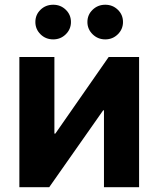

<svg xmlns="http://www.w3.org/2000/svg" viewBox="-20 -778 659 798"><path d="M558.1 0H412.1V-319.3H408.7L184.6 0H60.5V-541H206.1V-222.7H210L431.6 -541H558.1ZM417.5 -614.3Q386.7 -614.3 365 -635.5Q343.3 -656.7 343.3 -686.5Q343.3 -716.8 365 -737.5Q386.7 -758.3 417.5 -758.3Q448.2 -758.3 469.7 -737.5Q491.2 -716.8 491.2 -686.5Q491.2 -656.7 469.7 -635.5Q448.2 -614.3 417.5 -614.3ZM201.2 -614.3Q169.9 -614.3 148.4 -635.5Q127 -656.7 127 -686.5Q127 -716.8 148.4 -737.5Q169.9 -758.3 201.2 -758.3Q231.9 -758.3 253.4 -737.5Q274.9 -716.8 274.9 -686.5Q274.9 -656.7 253.4 -635.5Q231.9 -614.3 201.2 -614.3Z"/></svg>

Font: Inter 17pt
Style: Bold
Weight: 700
Version: Version 4.001;git-66647c0bb